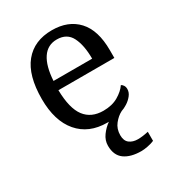

<svg xmlns="http://www.w3.org/2000/svg" viewBox="-184 -655 903 990"><g transform="rotate(-30 267.5 -160.5)"><path d="M367 225Q303 225 266.5 198.5Q230 172 230 115Q230 83 250 55.5Q270 28 296 10H287Q178 10 116.5 -62Q55 -134 55 -264Q55 -404 113 -475Q171 -546 277 -546Q374 -546 429.5 -486Q485 -426 485 -307V-261H152Q154 -152 191.5 -102.5Q229 -53 301 -53Q353 -53 389.5 -74.5Q426 -96 444 -123Q451 -120 457 -111Q463 -102 463 -89Q463 -69 449 -51.5Q435 -34 416 -22Q397 -10 381 -5Q355 8 333.5 35Q312 62 312 100Q312 133 331.5 148Q351 163 381 163Q395 163 410.5 161Q426 159 444 155V209Q428 216 405.5 220.5Q383 225 367 225ZM384 -315Q384 -395 359.5 -443.5Q335 -492 275 -492Q220 -492 189.5 -446.5Q159 -401 154 -315Z"/></g></svg>

Font: Noto Serif Makasar
Style: Regular
Weight: 400
Designer: Sérgio Martins
Version: Version 1.001; ttfautohint (v1.8.4.7-5d5b)